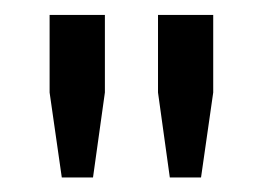

<svg xmlns="http://www.w3.org/2000/svg" viewBox="-20 -820 352 257"><path d="M62.7 -582.5 46.4 -696.2V-800H120.4V-696.2L104.5 -582.5ZM207.3 -582.5 191.5 -696.2V-800H265.4V-696.2L249.1 -582.5Z"/></svg>

Font: Big Shoulders Stencil Text Thin
Style: Regular
Weight: 100
Designer: Patric King
Foundry: XO Type Co
Version: Version 2.001